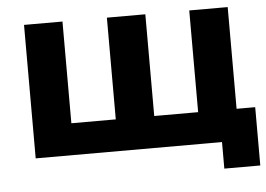

<svg xmlns="http://www.w3.org/2000/svg" viewBox="-48 -601 1067 771"><g transform="rotate(-5 485.5 -215.5)"><path d="M896 -538V0H75V-538H230V-128H409V-538H564V-128H741V-538ZM971 -128V107H826V0H737V-128Z"/></g></svg>

Font: Montserrat-Bold
Style: Bold
Weight: 700
Version: Version 7.200